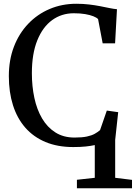

<svg xmlns="http://www.w3.org/2000/svg" viewBox="-20 -771 722 1021"><path d="M389 230V185L484 174.5V0.5Q463.5 5 436 8Q408.5 11 369.5 11Q286 11 222 -15.8Q158 -42.5 114.5 -92.2Q71 -142 49 -211.5Q27 -281 27 -366Q27 -452 54 -522.5Q81 -593 129.8 -644.2Q178.5 -695.5 244 -723.2Q309.5 -751 386 -751Q422 -751 453.5 -747.2Q485 -743.5 512 -738.2Q539 -733 561.8 -728.2Q584.5 -723.5 602 -722L592 -540.5H526L501.5 -669.5Q494 -677.5 476.5 -684.5Q459 -691.5 433 -696Q407 -700.5 372.5 -700.5Q307.5 -700.5 257.2 -664Q207 -627.5 178.2 -556.2Q149.5 -485 149.5 -381.5Q149.5 -312 162.8 -250.2Q176 -188.5 203.8 -141.2Q231.5 -94 274.5 -66.8Q317.5 -39.5 376.5 -39.5Q416.5 -39.5 442.2 -45Q468 -50.5 484.2 -59.8Q500.5 -69 512 -79L548 -183L608.5 -174.5L592.5 -27V174.5L682 185.5V230Z"/></svg>

Font: Merriweather 36pt
Style: Regular
Weight: 400
Designer: Eben Sorkin
Foundry: Eben Sorkin
Version: Version 2.100